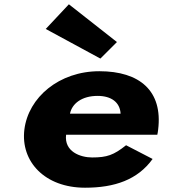

<svg xmlns="http://www.w3.org/2000/svg" viewBox="-20 -860 788 895"><path d="M301.1 -840 193.2 -725 447.9 -587 525.1 -664ZM713.3 -232C715 -238 716.4 -249 717.2 -256C739.3 -436 631.6 -528 443.1 -528C255.5 -528 112.1 -406 93.6 -256C75.4 -107 188.8 15 376.4 15C514.3 15 621.5 -22 691.4 -119L567.7 -183C510 -137 478.4 -126 409.4 -126C355 -126 278.4 -153 288.1 -232ZM306.2 -330C315.6 -377 361.2 -413 435 -413C497.9 -413 539.1 -384 542.2 -330Z"/></svg>

Font: Hussar
Style: BdSuprExtOblOne
Weight: 700
Foundry: Cannot Into Space Fonts
Version: Version 2.00